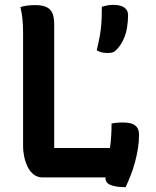

<svg xmlns="http://www.w3.org/2000/svg" viewBox="-20 -730 640 790"><path d="M155 0Q135 0 119.5 -11.5Q104 -23 94.5 -42Q85 -61 80 -83.5Q75 -106 75 -128Q75 -185 75 -243Q75 -301 75 -359Q75 -417 75 -475.5Q75 -534 75 -593Q75 -625 72.5 -650.5Q70 -676 64 -701Q77 -705 92 -707Q107 -709 125 -709Q155 -709 172 -700.5Q189 -692 196 -675Q203 -658 203 -628Q203 -569 203 -506.5Q203 -444 203 -379.5Q203 -315 203 -250Q203 -185 203 -121H446Q463 -121 475.5 -113.5Q488 -106 495 -91Q502 -76 503.5 -53Q505 -30 502 0ZM439 -222Q446 -223 452.5 -224Q459 -225 467 -225.5Q475 -226 483 -226Q508 -226 522.5 -221Q537 -216 544.5 -205Q552 -194 552 -175Q552 -146 547.5 -118.5Q543 -91 535.5 -63Q528 -35 518 -9.5Q508 16 497 40Q468 40 449 35.5Q430 31 422 23Q414 15 414 4Q414 -24 420.5 -55Q427 -86 433 -126Q439 -166 439 -222ZM446 -710Q476 -710 491.5 -699Q507 -688 507 -668Q507 -642 502.5 -615.5Q498 -589 487.5 -566.5Q477 -544 461 -527Q453 -518 445 -515Q437 -512 424 -512Q409 -512 398.5 -514.5Q388 -517 378 -523Q386 -557 390.5 -581Q395 -605 397 -632.5Q399 -660 399 -702Q412 -706 422.5 -708Q433 -710 446 -710Z"/></svg>

Font: Recursive Monospace Casual SemiBold
Style: Regular
Weight: 600
Version: Version 1.047